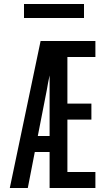

<svg xmlns="http://www.w3.org/2000/svg" viewBox="-20 -940 540 960"><path d="M29 0 183 -735H457V-655H317V-422H437V-342H317V-80H457V0H228V-180H154L119 0ZM169 -260H228V-563Q224 -545 220.5 -526.5Q217 -508 214 -490ZM100 -850V-920H400V-850Z"/></svg>

Font: Iosevka SS18 Medium
Style: Regular
Weight: 500
Monospace: yes
Designer: Belleve Invis
Foundry: Belleve Invis
Version: Version 25.1.1; ttfautohint (v1.8.4)